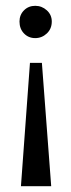

<svg xmlns="http://www.w3.org/2000/svg" viewBox="-20 -520 243 660"><path d="M52 120 83 -304H124L156 120ZM101 -389Q78 -389 62.5 -405Q47 -421 47 -446Q47 -469 62.5 -484.5Q78 -500 101 -500Q124 -500 141 -484.5Q158 -469 158 -446Q158 -421 141 -405Q124 -389 101 -389Z"/></svg>

Font: Manuale
Style: Regular
Weight: 400
Designer: Eduardo Tunni / Pablo Cosgaya
Foundry: Eduardo Tunni / Pablo Cosgaya
Version: Version 1.002